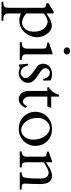

<svg xmlns="http://www.w3.org/2000/svg" viewBox="804 -1532 978 2627"><g transform="rotate(90 1293.5 -219.0)"><path d="M414.1 -187Q414.1 -312.5 336.9 -360.4Q305.7 -380.9 275.4 -380.9Q264.2 -380.9 250.5 -377Q236.8 -373 222.4 -366.2Q208 -359.4 193.4 -349.9Q178.7 -340.3 165 -329.1V-87.9Q195.8 -61.5 228.3 -46.1Q260.7 -30.8 289.1 -30.8Q314 -30.8 336.7 -42.2Q359.4 -53.7 376.5 -74.2Q393.6 -94.7 403.8 -123.5Q414.1 -152.3 414.1 -187ZM489.7 -235.4Q489.7 -204.6 481.7 -175Q473.6 -145.5 459 -118.2Q443.4 -88.9 422.1 -65.7Q400.9 -42.5 375.5 -26.4Q349.6 -10.3 320.1 -2Q290.5 6.3 260.3 6.8Q240.7 6.8 216.1 1.2Q191.4 -4.4 165 -14.6V157.2Q165 224.1 233.9 224.1H264.2V250H5.4V224.1H20Q38.6 224.1 51.5 220.5Q64.5 216.8 72.5 208Q80.6 199.2 84 184.8Q87.4 170.4 87.4 148.4V-325.2Q87.4 -336.9 82 -343.5Q76.7 -350.1 67.6 -354.2Q58.6 -358.4 47.1 -361.1Q35.6 -363.8 23.9 -367.2V-391.6L138.2 -462.9H165V-364.3Q215.3 -402.3 255.9 -420.4Q296.4 -438.5 329.1 -438.5Q373.5 -438.5 408.2 -411.4Q442.9 -384.3 467.8 -334Q477.5 -312 483.4 -286.4Q489.3 -260.7 489.7 -235.4Z M726.6 -645Q726.6 -624.5 712.2 -612.8Q697.8 -601.1 676.8 -601.1Q668 -601.1 659.2 -604.2Q650.4 -607.4 643.6 -613.3Q636.7 -619.1 632.6 -627.2Q628.4 -635.3 628.4 -645Q628.4 -664.6 642.8 -676.3Q657.2 -688 676.8 -688Q697.8 -688 712.2 -676.3Q726.6 -664.6 726.6 -645ZM800.3 0H557.6V-25.9Q606 -25.9 626 -43.9Q646 -62 646 -101.1V-316.4Q646 -333.5 642.8 -345Q639.6 -356.4 635.7 -359.4Q629.9 -363.3 620.4 -365.5Q610.8 -367.7 600.3 -369.4Q589.8 -371.1 579.6 -372.8Q569.3 -374.5 562.5 -377V-398.4L704.1 -447.3H723.6V-83.5Q723.6 -25.9 800.3 -25.9Z M1113.8 -111.3Q1113.8 -84.5 1103 -61.5Q1092.3 -38.6 1074 -21.7Q1055.7 -4.9 1030.8 4.6Q1005.9 14.2 977.1 14.2Q964.4 14.2 952.1 11.5Q939.9 8.8 928.7 4.9Q920.4 4.4 912.4 1.5Q904.3 -1.5 901.4 -1.5Q898.4 -1.5 893.8 1.7Q889.2 4.9 885.3 11.2H864.7L852.1 -113.3H874.5Q879.9 -91.8 889.2 -73.2Q898.4 -54.7 911.1 -41Q923.8 -27.3 939.9 -19.5Q956.1 -11.7 974.6 -11.7Q988.8 -11.7 1002 -16.8Q1015.1 -22 1025.4 -31Q1035.6 -40 1041.7 -52.7Q1047.9 -65.4 1047.9 -80.6Q1047.9 -95.2 1039.8 -111.6Q1031.7 -127.9 1014.6 -145Q1008.8 -150.9 997.6 -159.7Q986.3 -168.5 972.4 -178.5Q958.5 -188.5 943.6 -199.5Q928.7 -210.4 914.8 -220.5Q900.9 -230.5 889.6 -239.5Q878.4 -248.5 872.1 -254.9Q862.8 -266.1 858.6 -283.9Q854.5 -301.8 852.1 -318.4Q852.1 -346.2 862.5 -368.9Q873 -391.6 891.6 -407.7Q910.2 -423.8 936.3 -432.6Q962.4 -441.4 993.2 -441.4Q1035.6 -441.4 1080.6 -424.3L1083.5 -321.3H1059.6Q1056.6 -341.3 1049.6 -357.7Q1042.5 -374 1032 -386Q1021.5 -397.9 1007.3 -404.5Q993.2 -411.1 976.1 -411.1Q964.4 -411.1 953.1 -407Q941.9 -402.8 933.1 -395Q924.3 -387.2 918.9 -376.7Q913.6 -366.2 913.6 -353.5Q913.6 -339.4 922.4 -322.5Q931.2 -305.7 946.8 -293.5Q950.7 -289.6 967.3 -278.8Q983.9 -268.1 1007.8 -251.5Q1035.6 -232.9 1055.9 -216.3Q1076.2 -199.7 1088.9 -183.3Q1101.6 -167 1107.7 -149.4Q1113.8 -131.8 1113.8 -111.3Z M1456.1 -78.6Q1434.1 -32.7 1404.5 -9.3Q1375 14.2 1335.4 14.2Q1311.5 14.2 1291.3 4.2Q1271 -5.9 1256.3 -23.2Q1241.7 -40.5 1233.4 -64Q1225.1 -87.4 1225.1 -113.8V-377.4H1174.8V-399.4Q1207 -415 1233.4 -449Q1259.8 -482.9 1278.3 -536.1H1302.2V-429.7H1456.1L1438 -377.4H1302.2V-130.4Q1302.2 -113.8 1307.6 -97.9Q1313 -82 1322.5 -69.8Q1332 -57.6 1344.5 -50.3Q1356.9 -43 1371.1 -43Q1403.8 -43 1435.1 -98.6Z M1891.1 -185.5Q1891.1 -231.4 1878.2 -272.5Q1865.2 -313.5 1843.3 -344.2Q1821.3 -375 1791.7 -393.1Q1762.2 -411.1 1728.5 -411.1Q1703.1 -411.1 1678.7 -398.2Q1654.3 -385.3 1635.5 -362.8Q1616.7 -340.3 1605.2 -310.8Q1593.8 -281.2 1593.8 -248Q1593.8 -183.1 1615.5 -132.6Q1637.2 -82 1676.8 -49.8Q1695.3 -35.6 1716.6 -27.3Q1737.8 -19 1758.3 -19Q1783.2 -19 1807.1 -30.3Q1831.1 -41.5 1849.6 -63Q1868.2 -84.5 1879.6 -115.2Q1891.1 -146 1891.1 -185.5ZM1976.6 -212.9Q1976.6 -164.6 1958 -122.8Q1939.5 -81.1 1907.7 -50.8Q1876 -20.5 1834.5 -3.2Q1793 14.2 1746.6 14.2Q1678.2 14.2 1626.2 -14.4Q1574.2 -43 1541 -97.2Q1526.4 -120.6 1518.3 -150.9Q1510.3 -181.2 1509.8 -210.4Q1509.8 -261.2 1528.1 -303.7Q1546.4 -346.2 1578.1 -376.7Q1609.9 -407.2 1652.3 -424.3Q1694.8 -441.4 1743.2 -441.4Q1793.9 -441.4 1835.2 -426Q1876.5 -410.6 1910.2 -377.4Q1976.6 -312 1976.6 -212.9Z M2574.2 0H2339.4V-25.9Q2383.8 -27.3 2400.9 -46.4Q2423.3 -67.9 2423.3 -284.7Q2423.3 -339.8 2401.6 -367.4Q2379.9 -395 2340.8 -395Q2320.3 -395 2283.9 -377Q2247.6 -358.9 2200.7 -326.7V-96.7Q2200.7 -73.7 2204.6 -59.8Q2208.5 -45.9 2217 -38.3Q2225.6 -30.8 2239 -28.3Q2252.4 -25.9 2272 -25.9V0H2051.8V-25.9Q2124 -25.9 2124 -90.3V-315.4Q2124 -330.6 2123 -339.6Q2122.1 -348.6 2118.9 -353.5Q2115.7 -358.4 2109.9 -360.8Q2104 -363.3 2094.7 -365.2Q2085 -367.7 2074.7 -370.1Q2064.5 -372.6 2054.7 -374V-395L2180.2 -440.4H2200.7V-358.9Q2208 -363.8 2221.4 -372.3Q2234.9 -380.9 2248.5 -389.2Q2262.2 -397.5 2272.7 -404.1Q2283.2 -410.6 2284.7 -411.6Q2313 -425.3 2338.4 -433.3Q2363.8 -441.4 2382.3 -441.4Q2441.9 -441.4 2470.5 -401.1Q2499 -360.8 2499 -278.3Q2499 -222.2 2496.8 -170.4Q2494.6 -118.7 2492.2 -71.3V-69.8Q2492.2 -68.8 2491.9 -68.4Q2491.7 -67.9 2491.7 -67.4V-63Q2491.7 -45.4 2505.6 -35.6Q2519.5 -25.9 2548.3 -25.9H2574.2Z"/></g></svg>

Font: XB Niloofar
Style: Regular
Weight: 400
Designer: Behnam
Foundry: Irmug
Version: Version 7.201 2008